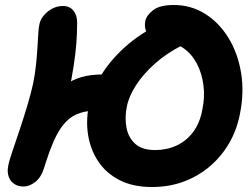

<svg xmlns="http://www.w3.org/2000/svg" viewBox="-20 -737 1005 769"><path d="M589 12Q511 12 457 -16.5Q403 -45 372.5 -92Q342 -139 333 -195.5Q324 -252 335 -309Q348 -373 384 -433.5Q420 -494 480.5 -548.5Q541 -603 627 -645L649 -543Q612 -520 580 -488Q548 -456 520.5 -422.5Q493 -389 467.5 -360Q442 -331 418.5 -313Q395 -295 372 -295Q336 -295 302.5 -285Q269 -275 244 -249Q223 -227 207 -196Q191 -165 178.5 -130Q166 -95 155 -60Q144 -26 121 -8Q98 10 74 10Q53 10 37.5 0Q22 -10 15 -29Q8 -48 13 -73Q16 -91 29 -129Q42 -167 58 -215Q74 -263 89 -312.5Q104 -362 113 -404Q120 -439 124 -476Q128 -513 130 -547Q132 -581 133.5 -605.5Q135 -630 138 -640Q141 -657 154 -673.5Q167 -690 187.5 -701.5Q208 -713 232 -713Q259 -713 274 -694.5Q289 -676 289 -646Q289 -635 288 -601.5Q287 -568 281.5 -520.5Q276 -473 266 -420Q260 -389 247.5 -347Q235 -305 220.5 -260.5Q206 -216 192.5 -177Q179 -138 170 -112.5Q161 -87 160 -84L37 -102Q38 -105 46 -124.5Q54 -144 67.5 -173Q81 -202 99 -235Q117 -268 139 -298.5Q161 -329 184 -351Q214 -377 241.5 -397Q269 -417 305.5 -428Q342 -439 399 -439Q416 -439 442 -454Q468 -469 497.5 -492Q527 -515 554.5 -542Q582 -569 603.5 -595Q625 -621 636 -640L709 -555Q649 -525 601.5 -483Q554 -441 525 -396Q496 -351 488 -310Q479 -266 486.5 -226Q494 -186 521.5 -161Q549 -136 601 -136Q648 -136 687 -154Q726 -172 753 -207.5Q780 -243 790 -296Q801 -346 795 -394.5Q789 -443 768.5 -482Q748 -521 715 -544Q682 -567 639 -567Q616 -567 596.5 -578Q577 -589 567 -608.5Q557 -628 562 -653Q567 -676 593.5 -696.5Q620 -717 676 -717Q744 -717 800 -682.5Q856 -648 894 -587Q932 -526 945.5 -446Q959 -366 940 -276Q928 -216 898 -164Q868 -112 822.5 -72.5Q777 -33 718 -10.5Q659 12 589 12Z"/></svg>

Font: Shantell Sans Light
Style: Bold Italic
Weight: 700
Italic angle: -11°
Version: Version 1.011;[c5ecc13dd]